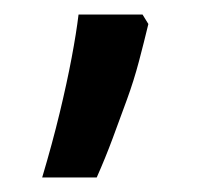

<svg xmlns="http://www.w3.org/2000/svg" viewBox="-20 -834 271 264"><path d="M176 -814 184 -801Q178 -776 171 -749.5Q164 -723 154.5 -697Q145 -671 135 -644Q125 -617 113 -590H38Q52 -637 62 -678.5Q72 -720 78.5 -754.5Q85 -789 88 -814Z"/></svg>

Font: Noto Sans Armenian Medium
Style: Regular
Weight: 500
Designer: Monotype Design Team
Foundry: Monotype Imaging Inc.
Version: Version 2.007